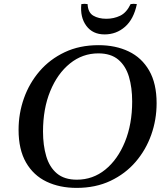

<svg xmlns="http://www.w3.org/2000/svg" viewBox="-20 -946 842 982"><path d="M484 -715Q571 -715 638 -683Q705 -651 743 -585Q781 -519 781 -418Q781 -334 753.5 -256.5Q726 -179 673.5 -118Q621 -57 545 -21Q469 15 372 15Q285 15 218 -17Q151 -49 113 -115Q75 -181 75 -282Q75 -366 102.5 -443.5Q130 -521 182.5 -582Q235 -643 311 -679Q387 -715 484 -715ZM373 -27Q455 -27 518.5 -78.5Q582 -130 619 -220.5Q656 -311 656 -427Q656 -498 639.5 -553.5Q623 -609 585 -641Q547 -673 483 -673Q402 -673 338 -621.5Q274 -570 237 -480Q200 -390 200 -273Q200 -203 216.5 -147Q233 -91 271 -59Q309 -27 373 -27ZM648 -925Q664 -928 680 -925Q664 -848 619.5 -809Q575 -770 515 -770Q454 -770 421.5 -814Q389 -858 396 -925Q412 -928 428 -925Q430 -882 457 -866Q484 -850 524 -850Q562 -850 594.5 -865.5Q627 -881 648 -925Z"/></svg>

Font: Poltawski Nowy
Style: Italic
Weight: 400
Italic angle: -12°
Designer: Adam Pótawski, Mateusz Machalski, Borys Kosmynka, Ania Wieluska
Foundry: Capitalics.wtf
Version: Version 1.001;gftools[0.9.25]